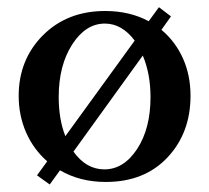

<svg xmlns="http://www.w3.org/2000/svg" viewBox="-20 -483 568 522"><path d="M115.2 18.6 80.6 -6.3 108.4 -44.4Q71.3 -76.7 51 -122.8Q30.8 -168.9 30.8 -222.2Q30.8 -320.8 96.7 -387Q162.6 -453.1 266.1 -453.1Q332.5 -453.1 384.3 -425.3L412.1 -463.4L444.8 -438.5L418.9 -401.9Q456.5 -370.6 477.3 -324.5Q498 -278.3 498 -222.7Q498 -121.6 435.3 -54.9Q372.6 11.7 267.6 11.7Q197.3 11.7 143.1 -20ZM139.6 -219.2Q139.6 -158.7 157.7 -112.8L346.2 -372.6Q311.5 -418.9 265.1 -418.9Q212.9 -418.9 176.3 -362.1Q139.6 -305.2 139.6 -219.2ZM263.7 -22.5Q316.4 -22.5 352.8 -77.9Q389.2 -133.3 389.2 -219.2Q389.2 -282.2 368.2 -332L179.7 -70.8Q214.4 -22.5 263.7 -22.5Z"/></svg>

Font: Elstob 10pt Medium
Style: Regular
Weight: 500
Designer: Peter S. Baker
Version: Version 1.015